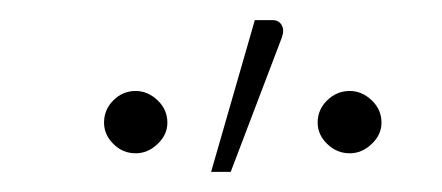

<svg xmlns="http://www.w3.org/2000/svg" viewBox="-20 -750 440 191"><path d="M190 -579 233.5 -730H251Q257.5 -730 260.2 -725Q263 -720 260.5 -713L209.5 -579ZM359.5 -628Q359.5 -616 349.8 -606.8Q340 -597.5 328 -597.5Q315 -597.5 305.5 -606.8Q296 -616 296 -628Q296 -641 305.5 -650.2Q315 -659.5 328 -659.5Q340 -659.5 349.8 -650.2Q359.5 -641 359.5 -628ZM146.5 -628Q146.5 -616 136.8 -606.8Q127 -597.5 115 -597.5Q102 -597.5 92.8 -606.8Q83.5 -616 83.5 -628Q83.5 -641 92.8 -650.2Q102 -659.5 115 -659.5Q127 -659.5 136.8 -650.2Q146.5 -641 146.5 -628Z"/></svg>

Font: Lato 2
Style: Regular
Weight: 200
Designer: Lukasz Dziedzic with Adam Twardoch and Botio Nikoltchev
Foundry: tyPoland Lukasz Dziedzic
Version: Version 2.015; 2015-08-06; http://www.latofonts.com/